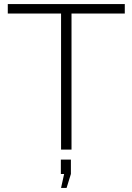

<svg xmlns="http://www.w3.org/2000/svg" viewBox="-20 -730 646 937"><path d="M305 187H278L293 119H277V49H326V119ZM589 -710V-664H329V0H278V-664H18V-710Z"/></svg>

Font: Raleway
Style: Light
Weight: 300
Designer: Matt McInerney, Pablo Impallari, Rodrigo Fuenzalida
Foundry: Matt McInerney, Pablo Impallari, Rodrigo Fuenzalida
Version: Version 3.000